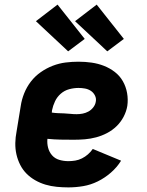

<svg xmlns="http://www.w3.org/2000/svg" viewBox="-20 -806 640 834"><path d="M277 8Q252 8 226.5 5.5Q201 3 177.5 -4Q154 -11 133 -23Q112 -35 95.5 -51.5Q79 -68 68 -89.5Q57 -111 51.5 -135Q46 -159 46.5 -184.5Q47 -210 52 -235L70 -345Q74 -373 85 -400.5Q96 -428 114 -451.5Q132 -475 157 -492.5Q182 -510 209.5 -520.5Q237 -531 265 -534.5Q293 -538 321 -538Q350 -538 378 -534Q406 -530 431.5 -520Q457 -510 478.5 -493.5Q500 -477 513.5 -453.5Q527 -430 532 -402Q537 -374 533 -346Q529 -322 517 -299Q505 -276 486.5 -258Q468 -240 445 -228Q422 -216 397.5 -209.5Q373 -203 349 -201Q325 -199 301 -199Q272 -199 243.5 -199.5Q215 -200 186 -203Q184 -183 189 -164Q194 -145 206.5 -131Q219 -117 238 -111.5Q257 -106 277 -106Q292 -106 307 -108.5Q322 -111 336 -118Q350 -125 362 -135.5Q374 -146 383 -159L506 -108Q488 -79 461.5 -56Q435 -33 404.5 -18Q374 -3 341.5 2.5Q309 8 277 8ZM313 -310Q326 -310 339 -312.5Q352 -315 364 -321.5Q376 -328 385 -339.5Q394 -351 396 -364Q399 -378 392.5 -391Q386 -404 374.5 -411.5Q363 -419 349 -421.5Q335 -424 321 -424Q301 -424 280.5 -418.5Q260 -413 244 -399Q228 -385 219 -366Q210 -347 206 -327L205 -317Q218 -315 231.5 -314.5Q245 -314 258.5 -313.5Q272 -313 285.5 -311.5Q299 -310 313 -310ZM446 -583 306 -714 400 -786 518 -637ZM276 -583 136 -714 230 -786 348 -637Z"/></svg>

Font: Iosevka Curly Heavy Extended
Style: Italic
Weight: 900
Width: 7
Italic angle: -9°
Monospace: yes
Designer: Belleve Invis
Foundry: Belleve Invis
Version: Version 11.1.0; ttfautohint (v1.8.3)